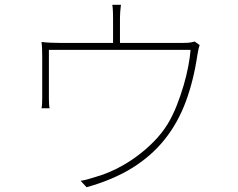

<svg xmlns="http://www.w3.org/2000/svg" viewBox="-20 -770 996 805"><path d="M157 -529Q157 -543 156.5 -561.5Q156 -580 154 -594Q171 -592 191.5 -591Q212 -590 235 -590H454V-695Q454 -704 453.5 -720Q453 -736 451 -750H487Q485 -736 484 -720Q483 -704 483 -695V-590H745Q768 -590 779.5 -592Q791 -594 796 -596L817 -581Q815 -576 812.5 -565.5Q810 -555 808 -542Q792 -433 759 -344Q726 -255 670.5 -185.5Q615 -116 534.5 -66Q454 -16 343 15L318 -12Q333 -14 348.5 -18.5Q364 -23 380 -28Q423 -40 466.5 -61.5Q510 -83 550 -112Q590 -141 624.5 -176Q659 -211 683 -250Q704 -285 720.5 -326.5Q737 -368 749.5 -410.5Q762 -453 769.5 -492.5Q777 -532 779 -561H185V-359Q185 -350 185.5 -337Q186 -324 188 -316H154Q156 -324 156.5 -337Q157 -350 157 -359Z"/></svg>

Font: Kinto Sans Thin
Style: Regular
Weight: 100
Designer: Authors: Ryoko NISHIZUKA  (kana & ideographs); Paul D. Hunt (Latin, Greek & Cyrillic); Wenlong ZHANG  (bopomofo); Sandol
Foundry: Adobe Systems Incorporated, ookami Inc.
Version: Version 0.001